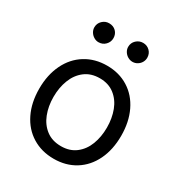

<svg xmlns="http://www.w3.org/2000/svg" viewBox="-174 -848 916 979"><g transform="rotate(30 283.5 -359.0)"><path d="M42 -262.7Q42 -344.2 72.3 -406.5Q102.5 -468.8 157.5 -502.9Q212.4 -537.1 284.2 -537.1Q355.5 -537.1 409.9 -502.9Q464.4 -468.8 494.4 -406.5Q524.4 -344.2 524.4 -262.7Q524.4 -181.2 494.4 -119.1Q464.4 -57.1 409.9 -23.2Q355.5 10.7 284.2 10.7Q212.4 10.7 157.5 -23.2Q102.5 -57.1 72.3 -119.1Q42 -181.2 42 -262.7ZM440.4 -262.7Q440.4 -317.4 423.1 -362.8Q405.8 -408.2 370.6 -435.5Q335.4 -462.9 284.2 -462.9Q231.9 -462.9 196.5 -435.5Q161.1 -408.2 143.6 -362.8Q126 -317.4 126 -262.7Q126 -208 143.6 -162.8Q161.1 -117.7 196.5 -90.6Q231.9 -63.5 284.2 -63.5Q335.4 -63.5 370.6 -90.6Q405.8 -117.7 423.1 -162.8Q440.4 -208 440.4 -262.7ZM128.9 -673.8Q128.9 -697.3 145.5 -713.4Q162.1 -729.5 184.6 -729.5Q209.5 -729.5 225.3 -713.9Q241.2 -698.2 241.2 -673.8Q241.2 -651.4 225.1 -634.8Q209 -618.2 184.6 -618.2Q170.4 -618.2 157.5 -626Q144.5 -633.8 136.7 -646.7Q128.9 -659.7 128.9 -673.8ZM328.1 -673.8Q328.1 -697.8 345 -713.6Q361.8 -729.5 384.8 -729.5Q408.2 -729.5 424.3 -713.6Q440.4 -697.8 440.4 -673.8Q440.4 -659.2 433.1 -646.5Q425.8 -633.8 412.8 -626Q399.9 -618.2 384.8 -618.2Q370.1 -618.2 356.9 -626Q343.8 -633.8 335.9 -646.7Q328.1 -659.7 328.1 -673.8Z"/></g></svg>

Font: Pretendard
Style: Regular
Weight: 400
Designer: Base glyphs from Inter by Rasmus Andersson; Hangeul glyphs from Noto Sans CJK(Source Han Sans) by Jang Soo-young and Kan
Foundry: Kil Hyung-jin
Version: Version 1.309